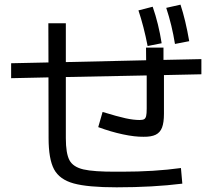

<svg xmlns="http://www.w3.org/2000/svg" viewBox="-20 -802 904 816"><path d="M186.5 -214.8 186 -473.1 27.3 -469.7V-533.2L186 -536.6L185.5 -703.1H259.8V-538.1L601.1 -545.9L600.6 -599.6H674.8V-547.4L835.9 -550.8V-486.3L676.8 -482.9V-318.4Q676.8 -281.2 668.7 -260Q660.6 -238.8 641.8 -229.5Q623 -220.2 589.8 -220.7Q552.7 -220.2 502.2 -231Q451.7 -241.7 397.5 -261.7L416 -326.2Q480 -306.6 513.7 -299.3Q547.4 -292 573.2 -292Q586.4 -292 592.5 -295.4Q598.6 -298.8 601.1 -308.8Q603.5 -318.8 603.5 -340.8V-481.4L259.8 -474.6V-214.8Q259.8 -150.4 275.1 -121.3Q290.5 -92.3 334.5 -82Q378.4 -71.8 475.6 -72.3H498Q636.7 -72.3 749 -87.9L754.9 -21.5Q629.9 -5.9 475.6 -5.9Q353 -5.9 293 -22.5Q232.9 -39.1 209.7 -82.5Q186.5 -126 186.5 -214.8ZM568.4 -757.8 628.9 -773.4Q654.3 -700.2 667 -618.2L607.4 -606.4Q591.3 -689.5 568.4 -757.8ZM686.5 -768.6 747.1 -782.2Q768.6 -717.3 784.2 -627L723.6 -615.2Q710.9 -694.8 686.5 -768.6Z"/></svg>

Font: Pretendard GOV
Style: Regular
Weight: 400
Designer: Base glyphs from Inter by Rasmus Andersson; Hangeul glyphs from Noto Sans CJK(Source Han Sans) by Jang Soo-young and Kan
Foundry: Kil Hyung-jin
Version: Version 1.309